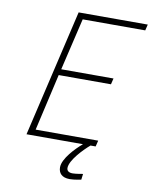

<svg xmlns="http://www.w3.org/2000/svg" viewBox="-96 -764 816 1031"><g transform="rotate(10 312.5 -248.0)"><path d="M394 0C357 31 294 96 294 143C294 175 313 197 356 197C382 197 418 189 418 189L422 157C422 157 385 164 366 164C346 164 334 156 334 140C334 97 402 28 435 0H463L471 -33H130L201 -343H486L494 -376H209L276 -660H617L625 -693H248L86 0Z"/></g></svg>

Font: RazerF5 Thin
Style: Italic
Weight: 250
Foundry: Razer Inc.
Version: Version 2